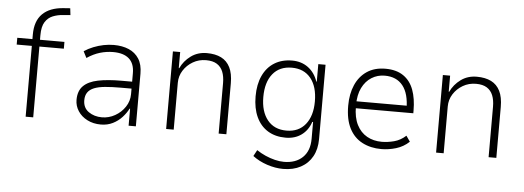

<svg xmlns="http://www.w3.org/2000/svg" viewBox="-55 -867 3313 1213"><g transform="rotate(5 1602.0 -260.0)"><path d="M124 0V-449H28V-492H135L124 -482V-521Q124 -607 170 -652.5Q216 -698 303 -704L345 -707L350 -664L301 -660Q269 -658 239 -646Q209 -634 190.5 -605Q172 -576 172 -521V-484L161 -492H327V-449H172V0Z M601 8Q553 8 515 -11.5Q477 -31 456 -63.5Q435 -96 435 -134Q435 -191 466.5 -222.5Q498 -254 558.5 -266.5Q619 -279 707 -279H786V-235H709Q650 -235 607.5 -231Q565 -227 538 -216Q511 -205 497.5 -185.5Q484 -166 484 -136Q484 -88 519.5 -63Q555 -38 604 -38Q648 -38 687 -60Q726 -82 750.5 -119Q775 -156 775 -200V-333Q775 -394 740.5 -424.5Q706 -455 640 -455Q598 -455 557 -443Q516 -431 474 -403L453 -444Q480 -462 511.5 -474.5Q543 -487 575.5 -493.5Q608 -500 640 -500Q694 -500 735 -482.5Q776 -465 799.5 -428.5Q823 -392 823 -334V0H777V-108H774Q760 -80 735.5 -53Q711 -26 677 -9Q643 8 601 8Z M1015 0V-492H1061V-390H1064Q1086 -437 1129 -468.5Q1172 -500 1230 -500Q1284 -500 1321 -481.5Q1358 -463 1377.5 -424Q1397 -385 1397 -323V0H1348V-320Q1348 -362 1336 -392Q1324 -422 1298 -438.5Q1272 -455 1229 -455Q1183 -455 1145.5 -433Q1108 -411 1085.5 -375.5Q1063 -340 1063 -297V0Z M1773 187Q1723 187 1670.5 169.5Q1618 152 1579 122L1600 83Q1627 101 1656.5 114Q1686 127 1716.5 134.5Q1747 142 1774 142Q1849 142 1892.5 100Q1936 58 1936 -18V-125H1931Q1913 -71 1871.5 -41Q1830 -11 1771 -11Q1706 -11 1658.5 -40Q1611 -69 1585.5 -124Q1560 -179 1560 -255Q1560 -331 1585.5 -386Q1611 -441 1658.5 -470.5Q1706 -500 1771 -500Q1830 -500 1872.5 -468.5Q1915 -437 1934 -381H1937V-492H1983V-20Q1983 43 1957.5 89.5Q1932 136 1884.5 161.5Q1837 187 1773 187ZM1773 -56Q1850 -56 1893 -109.5Q1936 -163 1936 -255Q1936 -349 1893 -402Q1850 -455 1773 -455Q1695 -455 1652 -402Q1609 -349 1609 -255Q1609 -163 1652 -109.5Q1695 -56 1773 -56Z M2380 8Q2312 8 2259 -19.5Q2206 -47 2177 -103.5Q2148 -160 2148 -247Q2148 -322 2173 -379Q2198 -436 2246 -468Q2294 -500 2363 -500Q2432 -500 2476.5 -469.5Q2521 -439 2541.5 -383.5Q2562 -328 2562 -252V-235H2180V-279H2539L2517 -256Q2517 -355 2477 -405.5Q2437 -456 2362 -456Q2316 -456 2278.5 -432.5Q2241 -409 2219 -364.5Q2197 -320 2197 -254V-246Q2197 -176 2220.5 -130Q2244 -84 2285 -61Q2326 -38 2379 -38Q2416 -38 2456.5 -48.5Q2497 -59 2531 -90L2556 -54Q2520 -20 2473 -6Q2426 8 2380 8Z M2727 0V-492H2773V-390H2776Q2798 -437 2841 -468.5Q2884 -500 2942 -500Q2996 -500 3033 -481.5Q3070 -463 3089.5 -424Q3109 -385 3109 -323V0H3060V-320Q3060 -362 3048 -392Q3036 -422 3010 -438.5Q2984 -455 2941 -455Q2895 -455 2857.5 -433Q2820 -411 2797.5 -375.5Q2775 -340 2775 -297V0Z"/></g></svg>

Font: Nunito Sans 7pt SemiCondensed ExtraLight
Style: Regular
Weight: 250
Width: 4
Designer: Vernon Adams
Foundry: Vernon Adams
Version: Version 3.101;gftools[0.9.27]